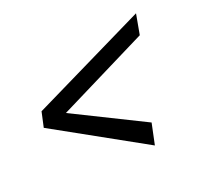

<svg xmlns="http://www.w3.org/2000/svg" viewBox="-71 -506 501 482"><g transform="rotate(-20 179.5 -265.0)"><path d="M336 -429 326 -374 85 -254 279 -158 267 -101 20 -238 29 -279Z"/></g></svg>

Font: Lobster 1.4
Style: Regular
Weight: 400
Designer: Pablo Impallari
Foundry: Pablo Impallari. www.impallari.com
Version: Version 1.4